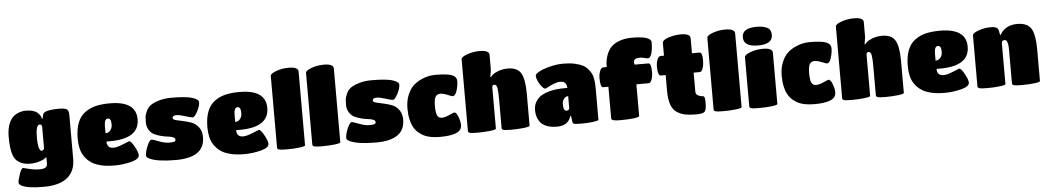

<svg xmlns="http://www.w3.org/2000/svg" viewBox="-43 -1235 10066 1845"><g transform="rotate(-5 4989.5 -312.5)"><path d="M369 -66V-124H361Q357 -119 347 -111.5Q337 -104 297.5 -91Q258 -78 208.5 -78Q159 -78 125 -93Q91 -108 72 -130.5Q53 -153 42 -191Q25 -250 25 -351Q25 -467 74 -529Q93 -554 130.5 -571.5Q168 -589 211 -589Q254 -589 282 -579.5Q310 -570 324 -557Q352 -529 356 -508L357 -499H365L374 -538Q384 -580 532 -580Q598 -580 612 -560Q620 -548 622 -537.5Q624 -527 624 -506V-87Q624 31 547 93Q470 155 321 155Q163 155 106 124Q81 110 81 95Q81 71 100.5 14Q120 -43 137 -43Q141 -43 165 -36Q241 -16 288.5 -16Q336 -16 352.5 -28Q369 -40 369 -66ZM329 -192Q340 -192 347 -200Q354 -208 354 -218V-424Q350 -445 332 -445Q294 -445 294 -320Q294 -262 303.5 -227Q313 -192 329 -192Z M957 -226Q957 -161 1019 -161Q1055 -161 1113 -185.5Q1171 -210 1174 -210Q1193 -210 1224 -153Q1255 -96 1255 -69Q1255 -30 1175 -10Q1095 10 1018.5 10Q942 10 890.5 -2Q839 -14 806.5 -32.5Q774 -51 749.5 -78Q725 -105 713 -129.5Q701 -154 694 -184Q684 -228 684 -275Q684 -457 779 -526Q826 -561 884 -575Q942 -589 1021 -589Q1274 -589 1274 -413Q1274 -226 990 -226ZM955 -372V-306Q984 -306 1002.5 -329Q1021 -352 1021 -385Q1021 -445 990 -445Q955 -445 955 -372Z M1606 9Q1440 9 1363 -23Q1324 -40 1324 -56Q1324 -97 1348 -152Q1372 -207 1390 -207Q1400 -207 1457.5 -185Q1515 -163 1554.5 -163Q1594 -163 1606.5 -168Q1619 -173 1619 -187.5Q1619 -202 1599 -210.5Q1579 -219 1549 -222Q1519 -225 1484.5 -234Q1450 -243 1420 -257Q1390 -271 1370 -303.5Q1350 -336 1350 -373.5Q1350 -411 1352 -429.5Q1354 -448 1368.5 -481.5Q1383 -515 1409.5 -536Q1436 -557 1491.5 -574Q1547 -591 1616 -591Q1685 -591 1731.5 -586.5Q1778 -582 1804.5 -575Q1831 -568 1848 -559Q1877 -544 1877 -526Q1877 -487 1849 -436Q1821 -385 1804.5 -385Q1788 -385 1733 -402.5Q1678 -420 1652 -420Q1610 -420 1610 -396Q1610 -381 1638.5 -373.5Q1667 -366 1707 -358Q1747 -350 1787.5 -335.5Q1828 -321 1856.5 -283Q1885 -245 1885 -187Q1885 9 1606 9Z M2208 -226Q2208 -161 2270 -161Q2306 -161 2364 -185.5Q2422 -210 2425 -210Q2444 -210 2475 -153Q2506 -96 2506 -69Q2506 -30 2426 -10Q2346 10 2269.5 10Q2193 10 2141.5 -2Q2090 -14 2057.5 -32.5Q2025 -51 2000.5 -78Q1976 -105 1964 -129.5Q1952 -154 1945 -184Q1935 -228 1935 -275Q1935 -457 2030 -526Q2077 -561 2135 -575Q2193 -589 2272 -589Q2525 -589 2525 -413Q2525 -226 2241 -226ZM2206 -372V-306Q2235 -306 2253.5 -329Q2272 -352 2272 -385Q2272 -445 2241 -445Q2206 -445 2206 -372Z M2855 -734V-24Q2855 -13 2798 -6.5Q2741 0 2680.5 0Q2620 0 2602.5 -5.5Q2585 -11 2585 -24V-716Q2585 -738 2641.5 -759Q2698 -780 2763 -780Q2855 -780 2855 -734Z M3195 -734V-24Q3195 -13 3138 -6.5Q3081 0 3020.5 0Q2960 0 2942.5 -5.5Q2925 -11 2925 -24V-716Q2925 -738 2981.5 -759Q3038 -780 3103 -780Q3195 -780 3195 -734Z M3537 9Q3371 9 3294 -23Q3255 -40 3255 -56Q3255 -97 3279 -152Q3303 -207 3321 -207Q3331 -207 3388.5 -185Q3446 -163 3485.5 -163Q3525 -163 3537.5 -168Q3550 -173 3550 -187.5Q3550 -202 3530 -210.5Q3510 -219 3480 -222Q3450 -225 3415.5 -234Q3381 -243 3351 -257Q3321 -271 3301 -303.5Q3281 -336 3281 -373.5Q3281 -411 3283 -429.5Q3285 -448 3299.5 -481.5Q3314 -515 3340.5 -536Q3367 -557 3422.5 -574Q3478 -591 3547 -591Q3616 -591 3662.5 -586.5Q3709 -582 3735.5 -575Q3762 -568 3779 -559Q3808 -544 3808 -526Q3808 -487 3780 -436Q3752 -385 3735.5 -385Q3719 -385 3664 -402.5Q3609 -420 3583 -420Q3541 -420 3541 -396Q3541 -381 3569.5 -373.5Q3598 -366 3638 -358Q3678 -350 3718.5 -335.5Q3759 -321 3787.5 -283Q3816 -245 3816 -187Q3816 9 3537 9Z M4005 -17Q3981 -28 3953.5 -50Q3926 -72 3908 -102Q3866 -174 3866 -290Q3866 -362 3889 -418.5Q3912 -475 3945 -506Q3978 -537 4021 -557Q4090 -589 4159 -589Q4275 -589 4320.5 -571Q4366 -553 4366 -510Q4366 -467 4350.5 -418.5Q4335 -370 4310 -370Q4302 -370 4261.5 -387Q4221 -404 4191.5 -404Q4162 -404 4146.5 -380.5Q4131 -357 4131 -289.5Q4131 -222 4145 -197.5Q4159 -173 4188.5 -173Q4218 -173 4262 -193Q4306 -213 4311 -213Q4330 -213 4347.5 -168Q4365 -123 4365 -88Q4365 -34 4309 -12.5Q4253 9 4157.5 9Q4062 9 4005 -17Z M4751 -24V-302Q4751 -377 4745 -411Q4739 -445 4716 -445Q4696 -445 4696 -418V-24Q4696 -13 4638 -6.5Q4580 0 4519 0Q4458 0 4442 -5.5Q4426 -11 4426 -24V-717Q4426 -738 4484 -759Q4542 -780 4606 -780Q4673 -780 4691 -755Q4697 -747 4697 -738V-591L4686 -522H4693Q4707 -543 4737 -559Q4793 -589 4859 -589Q4954 -589 4987.5 -528.5Q5021 -468 5021 -332V-24Q5021 -13 4962.5 -6.5Q4904 0 4843.5 0Q4783 0 4767 -5.5Q4751 -11 4751 -24Z M5281 9Q5190 9 5138 -34Q5117 -52 5101.5 -87Q5086 -122 5086 -169Q5086 -216 5108.5 -251Q5131 -286 5163 -305Q5195 -324 5238 -336Q5303 -353 5381 -353H5414Q5414 -394 5386 -411Q5374 -418 5349.5 -418Q5325 -418 5290.5 -405Q5256 -392 5233 -378.5Q5210 -365 5202 -365Q5184 -365 5153 -412.5Q5122 -460 5122 -499Q5122 -512 5159 -533Q5196 -554 5263.5 -571.5Q5331 -589 5395 -589Q5459 -589 5505.5 -578.5Q5552 -568 5581.5 -553Q5611 -538 5631.5 -513Q5652 -488 5662.5 -468Q5673 -448 5678 -416Q5685 -379 5685 -325V-24Q5685 -13 5631.5 -6.5Q5578 0 5525.5 0Q5473 0 5457.5 -3Q5442 -6 5439 -10Q5436 -14 5434 -24L5426 -81H5418Q5393 9 5281 9ZM5415 -157V-274Q5389 -274 5373 -252Q5357 -230 5357 -202Q5357 -136 5387 -136Q5400 -136 5407.5 -142.5Q5415 -149 5415 -157Z M6078 -330V-24Q6078 -13 6023 -6.5Q5968 0 5888 0Q5808 0 5808 -24V-330H5757Q5730 -330 5730 -421Q5730 -457 5742.5 -488.5Q5755 -520 5775 -520H5808Q5808 -587 5827.5 -637Q5847 -687 5874.5 -713.5Q5902 -740 5941 -756Q5999 -780 6073 -780Q6259 -780 6259 -719Q6259 -653 6246 -611Q6233 -569 6211 -569Q6202 -569 6177.5 -575.5Q6153 -582 6131 -582Q6073 -582 6073 -542Q6073 -532 6078 -520H6211Q6238 -520 6238 -432Q6238 -393 6226.5 -361.5Q6215 -330 6196 -330Z M6439 -34Q6366 -83 6366 -238V-394H6316Q6305 -394 6297 -417Q6289 -440 6289 -480Q6289 -520 6301.5 -550.5Q6314 -581 6334 -581H6366V-702Q6366 -733 6426.5 -752Q6487 -771 6545 -771Q6636 -771 6636 -726V-581H6710Q6736 -581 6736 -506Q6736 -457 6724.5 -425.5Q6713 -394 6695 -394H6636V-211Q6636 -184 6659 -172.5Q6682 -161 6699.5 -161Q6717 -161 6721 -144Q6725 -127 6725 -93Q6725 -26 6707 -9Q6689 8 6625 8Q6561 8 6519 -0.5Q6477 -9 6439 -34Z M7066 -734V-24Q7066 -13 7009 -6.5Q6952 0 6891.5 0Q6831 0 6813.5 -5.5Q6796 -11 6796 -24V-716Q6796 -738 6852.5 -759Q6909 -780 6974 -780Q7066 -780 7066 -734Z M7411 -517V-24Q7411 -13 7353.5 -6.5Q7296 0 7235.5 0Q7175 0 7157.5 -5.5Q7140 -11 7140 -24V-499Q7140 -521 7196.5 -542.5Q7253 -564 7320 -564Q7411 -564 7411 -517ZM7275 -780Q7341 -780 7378.5 -760.5Q7416 -741 7416 -690Q7416 -600 7276 -600Q7136 -600 7136 -690Q7136 -780 7275 -780Z M7615 -17Q7591 -28 7563.5 -50Q7536 -72 7518 -102Q7476 -174 7476 -290Q7476 -362 7499 -418.5Q7522 -475 7555 -506Q7588 -537 7631 -557Q7700 -589 7769 -589Q7885 -589 7930.5 -571Q7976 -553 7976 -510Q7976 -467 7960.5 -418.5Q7945 -370 7920 -370Q7912 -370 7871.5 -387Q7831 -404 7801.5 -404Q7772 -404 7756.5 -380.5Q7741 -357 7741 -289.5Q7741 -222 7755 -197.5Q7769 -173 7798.5 -173Q7828 -173 7872 -193Q7916 -213 7921 -213Q7940 -213 7957.5 -168Q7975 -123 7975 -88Q7975 -34 7919 -12.5Q7863 9 7767.5 9Q7672 9 7615 -17Z M8361 -24V-302Q8361 -377 8355 -411Q8349 -445 8326 -445Q8306 -445 8306 -418V-24Q8306 -13 8248 -6.5Q8190 0 8129 0Q8068 0 8052 -5.5Q8036 -11 8036 -24V-717Q8036 -738 8094 -759Q8152 -780 8216 -780Q8283 -780 8301 -755Q8307 -747 8307 -738V-591L8296 -522H8303Q8317 -543 8347 -559Q8403 -589 8469 -589Q8564 -589 8597.5 -528.5Q8631 -468 8631 -332V-24Q8631 -13 8572.5 -6.5Q8514 0 8453.5 0Q8393 0 8377 -5.5Q8361 -11 8361 -24Z M8964 -226Q8964 -161 9026 -161Q9062 -161 9120 -185.5Q9178 -210 9181 -210Q9200 -210 9231 -153Q9262 -96 9262 -69Q9262 -30 9182 -10Q9102 10 9025.5 10Q8949 10 8897.5 -2Q8846 -14 8813.5 -32.5Q8781 -51 8756.5 -78Q8732 -105 8720 -129.5Q8708 -154 8701 -184Q8691 -228 8691 -275Q8691 -457 8786 -526Q8833 -561 8891 -575Q8949 -589 9028 -589Q9281 -589 9281 -413Q9281 -226 8997 -226ZM8962 -372V-306Q8991 -306 9009.5 -329Q9028 -352 9028 -385Q9028 -445 8997 -445Q8962 -445 8962 -372Z M9944 -332V-24Q9944 -13 9887 -6.5Q9830 0 9769.5 0Q9709 0 9691.5 -5.5Q9674 -11 9674 -24V-342Q9674 -387 9670.5 -401Q9667 -415 9664 -426Q9657 -445 9639 -445Q9611 -445 9611 -418V-24Q9611 -13 9554.5 -6.5Q9498 0 9437.5 0Q9377 0 9359 -5.5Q9341 -11 9341 -24V-517Q9341 -538 9398.5 -559Q9456 -580 9520 -580Q9584 -580 9592 -543L9601 -499H9608Q9637 -557 9708 -580Q9737 -589 9772 -589Q9873 -589 9908.5 -528.5Q9944 -468 9944 -332Z"/></g></svg>

Font: Titan One
Style: Regular
Weight: 400
Designer: Rodrigo Fuenzalida
Foundry: Rodrigo Fuenzalida
Version: Version 1.001